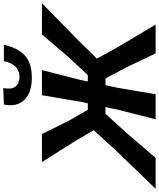

<svg xmlns="http://www.w3.org/2000/svg" viewBox="42 -1080 996 1204"><g transform="rotate(-90 540.0 -478.0)"><path d="M-42 0Q-11 -32 30.2 -74.8Q71.5 -117.5 114.8 -162.5Q158 -207.5 195.5 -246L325.5 -388.5L264.5 -492.5Q230.5 -547 196 -601.8Q161.5 -656.5 125.5 -713H301.5Q327.5 -660.5 347.5 -620Q367.5 -579.5 387.5 -539.5L453.5 -425.5H494L504.5 -474Q516 -543.5 525.5 -598.8Q535 -654 545 -713H702.5Q687.5 -654 673.2 -598.5Q659 -543 641.5 -474L631 -425.5H671.5L777 -539Q812.5 -580 846.8 -620.2Q881 -660.5 926 -713H1122Q1063.5 -656 1007.8 -601.5Q952 -547 896 -492.5L774.5 -368.5L841.5 -246Q864.5 -207.5 891.2 -162.5Q918 -117.5 943.5 -74.8Q969 -32 988 0H807.5Q783.5 -49 763 -92Q742.5 -135 723 -177L650 -314.5H607.5L590.5 -233Q579 -166.5 570 -112Q561 -57.5 551.5 0H394Q408.5 -57.5 422.5 -112.5Q436.5 -167.5 453 -233L470.5 -314.5H428.5L305 -178.5Q268.5 -136 231.2 -92.2Q194 -48.5 151.5 0ZM653.5 -776.5Q560.5 -776.5 515.2 -823.8Q470 -871 486.5 -951.5L590 -955.5Q569.5 -859.5 659.5 -853Q704 -856.5 726.5 -881.5Q749 -906.5 758.5 -951.5H861Q843 -867 795.8 -821.8Q748.5 -776.5 653.5 -776.5Z"/></g></svg>

Font: Commissioner Loud SemiBold
Style: Italic
Weight: 600
Italic angle: -12°
Designer: Kostas Bartsokas
Foundry: Kostas Bartsokas
Version: Version 1.000; ttfautohint (v1.8.3)